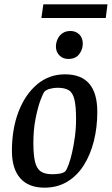

<svg xmlns="http://www.w3.org/2000/svg" viewBox="-20 -856 516 886"><path d="M185 10Q112 10 73.5 -33.5Q35 -77 35 -160Q35 -261 65.5 -340.5Q96 -420 151 -466.5Q206 -513 280 -513Q355 -513 392 -469.5Q429 -426 429 -340Q429 -268 413 -204.5Q397 -141 366 -92.5Q335 -44 289.5 -17Q244 10 185 10ZM221 -52Q238 -52 254.5 -54.5Q271 -57 281 -65Q288 -73 296.5 -96Q305 -119 312.5 -151.5Q320 -184 325.5 -224Q331 -264 331 -307Q331 -365 323.5 -396.5Q316 -428 297.5 -439.5Q279 -451 245 -451Q229 -451 211.5 -446.5Q194 -442 186 -434Q179 -427 166.5 -393Q154 -359 144 -308Q134 -257 134 -197Q134 -142 141.5 -110Q149 -78 168 -65Q187 -52 221 -52ZM295 -584Q270 -584 254 -600.5Q238 -617 238 -641Q238 -658 245.5 -675Q253 -692 268 -702.5Q283 -713 305 -713Q329 -713 345.5 -697.5Q362 -682 362 -654Q362 -628 345.5 -606Q329 -584 295 -584ZM171 -773 180 -836H476L468 -773Z"/></svg>

Font: Faustina Medium
Style: Italic
Weight: 500
Italic angle: -8°
Designer: Alfonso Garcia
Foundry: http://www.omnibus-type.com
Version: Version 1.200